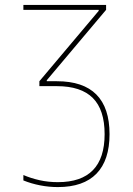

<svg xmlns="http://www.w3.org/2000/svg" viewBox="-20 -750 540 780"><path d="M215 10Q179 10 143 3Q107 -4 75 -17V-39Q105 -26 140.5 -18Q176 -10 215 -10Q405 -10 405 -205Q405 -304 357 -352Q309 -400 211 -400H140V-420L381 -706V-710H75V-730H411V-710L170 -424V-420H211Q318 -420 371.5 -366Q425 -312 425 -205Q425 -99 372 -44.5Q319 10 215 10Z"/></svg>

Font: M PLUS 1 Code Thin
Style: Regular
Weight: 250
Designer: Coji Morishita
Foundry: UNDERFOREST DESIGN
Version: Version 1.002